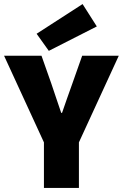

<svg xmlns="http://www.w3.org/2000/svg" viewBox="-30 -924 604 944"><path d="M186 0H358V-224L554 -650H374L326 -514C309 -465 292 -420 275 -369H271C254 -420 238 -465 222 -514L174 -650H-10L186 -224ZM210 -674 446 -794 376 -904 150 -758Z"/></svg>

Font: Source Sans Pro Black
Style: Regular
Weight: 900
Designer: Paul D. Hunt
Foundry: Adobe Systems Incorporated
Version: Version 3.006;hotconv 1.0.111;makeotfexe 2.5.65597